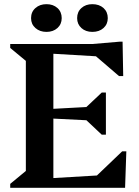

<svg xmlns="http://www.w3.org/2000/svg" viewBox="-20 -901 667 921"><path d="M29 0V-19L104 -81V-609L29 -671V-690H236V0ZM204 0V-45L543 -65V0ZM428 0V-43L566 -175H586L580 0ZM458 -321 198 -334V-377L458 -391ZM468 -255 382 -336V-376L468 -457H488V-255ZM543 -625 204 -645V-690H543ZM551 -536 424 -645V-690L553 -701H568L571 -536ZM203 -748Q171 -748 150 -766.5Q129 -785 129 -814Q129 -844 150 -862.5Q171 -881 203 -881Q235 -881 255.5 -862.5Q276 -844 276 -814Q276 -785 255.5 -766.5Q235 -748 203 -748ZM423 -748Q391 -748 370.5 -766.5Q350 -785 350 -814Q350 -844 370.5 -862.5Q391 -881 423 -881Q456 -881 476.5 -862.5Q497 -844 497 -814Q497 -785 476.5 -766.5Q456 -748 423 -748Z"/></svg>

Font: Platypi Light Medium
Style: Regular
Weight: 500
Version: Version 1.200